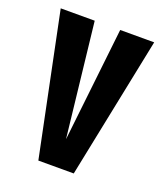

<svg xmlns="http://www.w3.org/2000/svg" viewBox="-101 -569 542 637"><g transform="rotate(20 170.0 -250.0)"><path d="M215 -500H335L233 0H108L5 -500H125L170 -98Z"/></g></svg>

Font: Gully ECD Medium
Style: Regular
Weight: 500
Width: 2
Designer: jaikishan Patel
Foundry: MagicType
Version: Version 1.000;Glyphs 3.2 (3242)